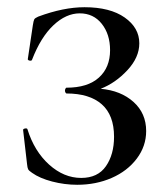

<svg xmlns="http://www.w3.org/2000/svg" viewBox="-20 -500 459 532"><path d="M385 -137Q385 -95 359 -60.5Q333 -26 289.5 -7Q246 12 194 12Q159 12 124.5 3Q90 -6 69 -21Q60 -27 58 -31Q56 -35 55 -45L44 -140Q44 -143 49.5 -144Q55 -145 56 -142Q75 -81 116 -44Q157 -7 205 -7Q251 -7 273.5 -39.5Q296 -72 296 -121Q296 -181 262 -211Q228 -241 164 -241Q163 -241 161.5 -243.5Q160 -246 160 -249Q160 -252 161.5 -254.5Q163 -257 164 -257Q223 -257 254 -285Q285 -313 285 -361Q285 -405 262 -434Q239 -463 201 -463Q163 -463 128 -430Q93 -397 69 -335Q68 -331 62.5 -332Q57 -333 57 -336L71 -430Q73 -443 75 -446.5Q77 -450 86 -454Q156 -480 214 -480Q285 -480 325.5 -451.5Q366 -423 366 -380Q366 -341 333 -305.5Q300 -270 259 -254Q315 -249 350 -217.5Q385 -186 385 -137Z"/></svg>

Font: Cormorant SC Medium
Style: Regular
Weight: 500
Designer: Christian Thalmann (Catharsis Fonts)
Version: Version 3.000